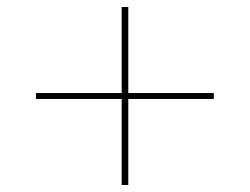

<svg xmlns="http://www.w3.org/2000/svg" viewBox="-20 -582 716 550"><path d="M347.5 -52H328.5V-562H347.5ZM83 -298.5V-315.5H592.5V-298.5Z"/></svg>

Font: Anek Latin Expanded Thin
Style: Regular
Weight: 250
Width: 7
Designer: Yesha Goshar
Foundry: Ek Type
Version: Version 1.003